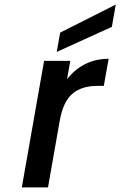

<svg xmlns="http://www.w3.org/2000/svg" viewBox="-20 -816 524 836"><path d="M467 -699 227 -590 242 -674 484 -796ZM272 -471Q304 -513 350 -536.5Q396 -560 453 -560L432 -442H403Q336 -442 295.5 -408Q255 -374 240 -290L189 0H75L172 -551H286Z"/></svg>

Font: Fz Poppins Med
Style: Italic
Weight: 500
Italic angle: -10°
Designer: Ninad Kale (Devanagari), Jonny Pinhorn (Latin)
Foundry: Indian Type Foundry
Version: Vit hóa bi Vntype.Com & FontZin.Com